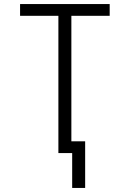

<svg xmlns="http://www.w3.org/2000/svg" viewBox="-20 -755 640 947"><path d="M336 172V0H268V-677H79V-735H521V-677H332V-58H400V172Z"/></svg>

Font: Iosevka Custom Light Extended
Style: Regular
Weight: 300
Width: 7
Monospace: yes
Designer: Belleve Invis
Foundry: Belleve Invis
Version: Version 11.2.4; ttfautohint (v1.8.4)